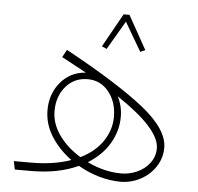

<svg xmlns="http://www.w3.org/2000/svg" viewBox="-50 -722 808 785"><g transform="rotate(5 354.0 -329.5)"><path d="M639 -142Q639 -99 615.5 -63.5Q592 -28 553.5 -8Q515 12 473 12Q430 12 384.5 -1Q339 -14 298 -38Q217 0 104 0H38L31 -34H100Q195 -34 265 -59Q212 -98 181 -148Q150 -198 150 -254Q150 -321 190 -368.5Q230 -416 293 -420Q259 -439 191 -475L208 -506Q426 -387 532.5 -302Q639 -217 639 -142ZM301 -74Q360 -103 391.5 -149.5Q423 -196 423 -250Q423 -311 389.5 -352.5Q356 -394 303 -394Q248 -394 213.5 -353.5Q179 -313 179 -253Q179 -201 212.5 -154Q246 -107 301 -74ZM609 -137Q609 -217 431 -335Q451 -297 451 -252Q451 -195 421 -143.5Q391 -92 333 -56Q403 -22 473 -22Q506 -22 537.5 -36Q569 -50 589 -76.5Q609 -103 609 -137ZM349 -533 426 -671H450L527 -533L507 -524L438 -642L369 -524Z"/></g></svg>

Font: FiraGO UltraLight
Style: Regular
Weight: 200
Designer: bBox Type
Foundry: bBox Type GmbH
Version: Version 1.001